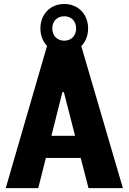

<svg xmlns="http://www.w3.org/2000/svg" viewBox="-20 -966 660 986"><path d="M611 0 397.5 -729C419.5 -751.5 432.5 -783 432.5 -820C432.5 -892.5 382 -945.5 310 -945.5C238 -945.5 187.5 -892.5 187.5 -820C187.5 -784 200 -752.5 221.5 -730L9.5 0H176.5L215.5 -155H394.5L434.5 0ZM244 -268.5 300.5 -493H308L365.5 -268.5ZM248.5 -820C248.5 -856 272.5 -882.5 310 -882.5C347.5 -882.5 371 -856 371 -820C371 -784 347.5 -757 310 -757C272.5 -757 248.5 -784 248.5 -820Z"/></svg>

Font: Monaspace Argon ExtraBold
Style: Bold
Weight: 800
Designer: Riley Cran & the Lettermatic Team
Foundry: Lettermatic
Version: Version 1.000 (Monaspace Argon)